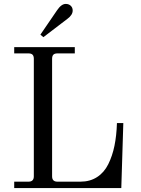

<svg xmlns="http://www.w3.org/2000/svg" viewBox="-20 -950 710 970"><path d="M51.8 0V-32.2H124Q150.9 -32.2 150.9 -59.1V-652.8Q150.9 -667 144.5 -673.6Q138.2 -680.2 124 -680.2H51.8V-711.9H357.9V-680.2H270Q255.9 -680.2 249.5 -673.6Q243.2 -667 243.2 -652.8V-59.1Q243.2 -32.2 270 -32.2H386.2Q434.6 -32.2 470.5 -55.4Q506.3 -78.6 527.1 -120.6Q547.9 -162.6 558.3 -213.6Q568.8 -264.6 570.8 -328.1H603L592.8 0ZM199.2 -762.2 184.1 -774.9 268.1 -897.9Q290 -930.2 312 -930.2Q327.6 -930.2 337.4 -920.9Q347.2 -911.6 347.2 -897Q347.2 -874.5 320.8 -855Z"/></svg>

Font: Flanker Steampunk
Style: Regular
Weight: 400
Designer: Alexey Kryukov, Leonardo Di Lena
Foundry: Alexey Kryukov, Leonardo Di Lena
Version: 1.210